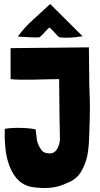

<svg xmlns="http://www.w3.org/2000/svg" viewBox="-20 -933 503 961"><path d="M205 8C244 8 281 0 313 -16C344 -27 367 -45 383 -69C398 -93 409 -120 416 -149C422 -178 425 -209 426 -241C427 -272 428 -302 429 -329C429 -353 430 -376 430 -400C430 -415 429 -465 427 -506L425 -696L33 -692V-537C85 -530 211 -537 276 -537C276 -508 277 -479 277 -428C277 -349 279 -311 280 -236C279 -226 278 -217 275 -208C272 -199 269 -191 264 -184C259 -177 252 -171 245 -168C240 -166 235 -165 229 -165C226 -165 223 -165 219 -166C207 -167 197 -171 190 -179C183 -187 177 -197 172 -209C167 -220 164 -233 163 -246C161 -259 160 -272 159 -280V-285C147 -288 134 -290 120 -291C105 -292 91 -293 77 -293C63 -293 50 -293 37 -292C24 -291 13 -290 4 -288C3 -263 3 -235 6 -205C8 -174 13 -145 22 -118C31 -90 43 -65 60 -44C77 -23 99 -8 126 0C151 6 178 8 205 8ZM313 -744C330 -744 346 -746 360 -747C372 -748 363 -749 394 -751L231 -913C202 -886 173 -859 145 -834C117 -809 92 -781 69 -750C91 -749 108 -748 120 -747C132 -746 171 -745 176 -746C181 -748 195 -761 202 -770C208 -776 222 -793 228 -795C236 -789 253 -770 255 -768C264 -757 275 -746 279 -746C291 -745 302 -744 313 -744Z"/></svg>

Font: Londrina Solid CC
Style: CC
Weight: 400
Designer: Marcelo Magalhaes
Foundry: Tipos Pereira
Version: Version 1.003;FEAKit 1.0